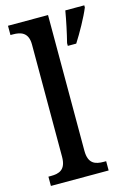

<svg xmlns="http://www.w3.org/2000/svg" viewBox="-116 -820 608 880"><g transform="rotate(-15 187.5 -380.0)"><path d="M13 0H287V-44H276C236 -44 203 -54 203 -116V-760H13V-716H25C60 -716 97 -707 97 -649V-116C97 -54 64 -44 25 -44H13ZM254 -613V-600H294C321 -642 358 -708 375 -750V-760H285C277 -713 265 -656 254 -613Z"/></g></svg>

Font: Noto Serif Tamil SemiCondensed Medium
Style: Regular
Weight: 500
Width: 4
Designer: Indian Type Foundry, Tom Grace, and the Monotype Design Team
Foundry: Monotype Imaging Inc.
Version: Version 2.004